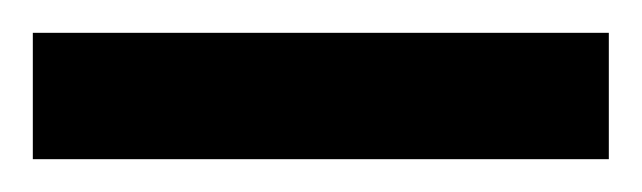

<svg xmlns="http://www.w3.org/2000/svg" viewBox="-70 -713 391 117"><path d="M-50 -616V-693H301V-616Z"/></svg>

Font: Rethink Sans Medium
Style: Regular
Weight: 500
Designer: The Rethink Sans project authors (Hans Thiessen). DM Sans designed by Colophon Foundry.
Foundry: Rethink Communications LLC
Version: Version 1.001